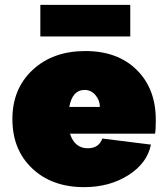

<svg xmlns="http://www.w3.org/2000/svg" viewBox="-20 -750 692 790"><path d="M341 -140Q387 -140 401 -180L601 -155Q586 -79 508.5 -29.5Q431 20 326 20Q194 20 112.5 -57Q31 -134 31 -260Q31 -385 114.5 -462.5Q198 -540 331 -540Q464 -540 542.5 -462.5Q621 -385 621 -257Q621 -214 618 -200H268Q287 -140 341 -140ZM265 -310H391Q391 -337 373 -358.5Q355 -380 328 -380Q278 -380 265 -310ZM516 -730V-600H146V-730Z"/></svg>

Font: Metropolitano Black
Style: Regular
Weight: 900
Designer: Fonts by Alex Slobzheninov & Chris M. Simpson / Changes by Cristiano Sobral
Foundry: Fonts by Alex Slobzheninov & Chris M. Simpson / Changes by Cristiano Sobral
Version: Version 1.00;August 30, 2020;FontCreator 13.0.0.2681 64-bit